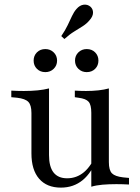

<svg xmlns="http://www.w3.org/2000/svg" viewBox="-20 -813 618 846"><path d="M263.7 -641.1 250 -654Q267.7 -679.8 278.2 -702Q288.7 -724.2 297.2 -742.3Q305.6 -760.5 316.9 -773.4Q331.5 -790.3 348.8 -792.3Q366.1 -794.4 379 -783.1Q390.3 -772.6 389.9 -756.5Q389.5 -740.3 374.2 -723.4Q362.1 -708.9 345.2 -698Q328.2 -687.1 307.7 -674.6Q287.1 -662.1 263.7 -641.1ZM196 -413.7V-206.5H118.5V-315.3Q118.5 -350 104.8 -364.1Q91.1 -378.2 55.6 -382.3L29.8 -384.7V-413.7Q45.2 -412.9 58.1 -412.5Q71 -412.1 84.7 -412.1Q118.5 -412.1 146.4 -414.9Q174.2 -417.7 196 -423.4ZM196 -206.5V-129.8Q196 -78.2 216.1 -52.8Q236.3 -27.4 275.8 -27.4Q317.7 -27.4 350 -54.4Q382.3 -81.5 404.8 -136.3L408.9 -118.5Q384.7 -52.4 344.4 -19.4Q304 13.7 248.4 13.7Q186.3 13.7 152.4 -25.4Q118.5 -64.5 118.5 -137.1V-206.5ZM382.3 0V-206.5H459.7V-98.4Q459.7 -62.9 473.4 -49.2Q487.1 -35.5 522.6 -31.5L548.4 -29V0Q533.1 -0.8 520.2 -1.2Q507.3 -1.6 492.7 -1.6Q459.7 -1.6 431.9 0.8Q404 3.2 382.3 9.7ZM459.7 -413.7V-206.5H382.3V-316.1Q382.3 -350.8 370.6 -364.5Q358.9 -378.2 325.8 -382.3L309.7 -384.7V-413.7Q325 -412.9 335.9 -412.5Q346.8 -412.1 358.9 -412.1Q387.9 -412.1 413.7 -414.9Q439.5 -417.7 459.7 -423.4ZM362.1 -495.2Q340.3 -495.2 325.4 -509.7Q310.5 -524.2 310.5 -546Q310.5 -567.7 325.4 -582.3Q340.3 -596.8 362.1 -596.8Q384.7 -596.8 399.2 -582.3Q413.7 -567.7 413.7 -546Q413.7 -524.2 399.2 -509.7Q384.7 -495.2 362.1 -495.2ZM179.8 -495.2Q157.3 -495.2 142.7 -509.7Q128.2 -524.2 128.2 -546Q128.2 -567.7 142.7 -582.3Q157.3 -596.8 179.8 -596.8Q201.6 -596.8 216.5 -582.3Q231.5 -567.7 231.5 -546Q231.5 -524.2 216.5 -509.7Q201.6 -495.2 179.8 -495.2Z"/></svg>

Font: Playfair 5pt SemiExpanded Light
Style: Regular
Weight: 400
Version: Version 2.203